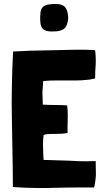

<svg xmlns="http://www.w3.org/2000/svg" viewBox="-20 -944 521 969"><path d="M181 5C203 5 225 5 248 4C299 3 350 2 400 2H455C460 -18 463 -40 464 -63L463 -131C447 -131 430 -130 414 -130C386 -130 358 -131 331 -133C312 -134 238 -136 200 -137C199 -157 197 -183 197 -215C197 -232 198 -248 200 -262C203 -265 210 -266 219 -267C228 -268 239 -268 251 -268C273 -268 307 -269 321 -273C320 -304 322 -332 322 -361C322 -378 321 -396 319 -412C298 -414 278 -414 257 -414C236 -414 216 -415 196 -416C196 -416 194 -477 194 -477C194 -477 196 -505 196 -505L198 -535C220 -537 242 -538 264 -538H330C352 -537 374 -538 396 -539C417 -540 439 -543 460 -548C460 -571 461 -595 463 -619C464 -643 463 -667 460 -690C460 -691 453 -691 440 -692C427 -693 409 -693 387 -693C365 -693 340 -693 311 -692C282 -691 253 -691 222 -690C191 -689 161 -689 131 -688C100 -687 72 -685 46 -684C43 -627 41 -570 40 -513C40 -485 39 -456 39 -428C39 -400 40 -372 40 -343C41 -286 42 -230 43 -173C44 -116 45 -58 45 0C89 3 134 5 181 5ZM226 -786C238 -784 249 -786 267 -786C299 -791 310 -799 319 -824C326 -847 326 -863 319 -888C311 -913 297 -920 272 -924C218 -924 188 -920 184 -879C179 -811 188 -791 226 -786Z"/></svg>

Font: Londrina Solid CC
Style: CC
Weight: 400
Designer: Marcelo Magalhaes
Foundry: Tipos Pereira
Version: Version 1.003;FEAKit 1.0